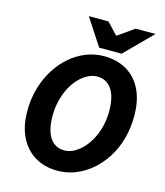

<svg xmlns="http://www.w3.org/2000/svg" viewBox="-125 -950 911 1057"><g transform="rotate(15 330.0 -421.5)"><path d="M302 12Q228 12 173 -21Q118 -54 87.5 -115.5Q57 -177 57 -264Q57 -333 74.5 -393.5Q92 -454 123 -503.5Q154 -553 195.5 -589Q237 -625 286 -644.5Q335 -664 388 -664Q463 -664 518.5 -631Q574 -598 603.5 -536.5Q633 -475 633 -388Q633 -319 616 -258Q599 -197 567.5 -147.5Q536 -98 494.5 -62.5Q453 -27 404 -7.5Q355 12 302 12ZM309 -106Q337 -106 363.5 -120Q390 -134 413.5 -159Q437 -184 455 -218Q473 -252 483 -293Q493 -334 493 -379Q493 -431 480.5 -468Q468 -505 443 -525.5Q418 -546 381 -546Q354 -546 327 -532Q300 -518 276.5 -493Q253 -468 235.5 -434Q218 -400 208 -359Q198 -318 198 -273Q198 -221 210.5 -183.5Q223 -146 248 -126Q273 -106 309 -106ZM349 -702 249 -855H361L421 -791H425L516 -855H629L477 -702Z"/></g></svg>

Font: Source Sans 3 ExtraLight
Style: Bold Italic
Weight: 700
Italic angle: -11°
Version: Version 3.052;hotconv 1.1.0;makeotfexe 2.6.0